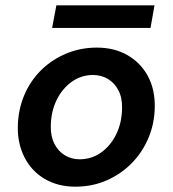

<svg xmlns="http://www.w3.org/2000/svg" viewBox="-20 -690 649 722"><path d="M263 12Q198 12 148.5 -17Q99 -46 72.5 -97.5Q46 -149 47 -213Q48 -277 71 -331.5Q94 -386 134.5 -426Q175 -466 229 -488.5Q283 -511 344 -511Q410 -511 459.5 -482.5Q509 -454 536 -404Q563 -354 562 -287Q561 -224 537.5 -169.5Q514 -115 473.5 -74.5Q433 -34 379.5 -11Q326 12 263 12ZM279 -91Q324 -91 359.5 -116Q395 -141 416.5 -184Q438 -227 439 -282Q440 -322 425.5 -350Q411 -378 386 -393Q361 -408 330 -408Q286 -408 250.5 -383Q215 -358 193.5 -315Q172 -272 171 -217Q170 -178 184.5 -149.5Q199 -121 224 -106Q249 -91 279 -91ZM176 -585 192 -670H561L546 -585Z"/></svg>

Font: DM Sans 20pt SemiBold
Style: Italic
Weight: 600
Italic angle: -10°
Version: Version 4.004;gftools[0.9.30]